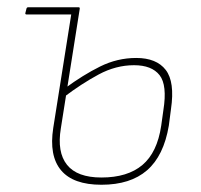

<svg xmlns="http://www.w3.org/2000/svg" viewBox="-20 -499 554 530"><path d="M54 -459Q49 -459 50 -463L53 -475Q54 -479 58 -479H189L185 -459ZM260 11Q182 11 148.5 -29Q115 -69 127 -146L179 -474Q180 -479 183 -479H197Q201 -479 200 -474L148 -145Q137 -79 165 -44Q193 -9 260 -9Q332 -9 373 -43.5Q414 -78 425 -152L431 -195Q442 -264 420.5 -291.5Q399 -319 350 -319Q300 -319 252.5 -293.5Q205 -268 155 -230L159 -255Q209 -292 256.5 -315.5Q304 -339 356 -339Q412 -339 437.5 -306Q463 -273 452 -198L446 -152Q432 -69 386 -29Q340 11 260 11Z"/></svg>

Font: Sofia Sans Semi Condensed Thin
Style: Italic
Weight: 250
Italic angle: -9°
Version: Version 4.100